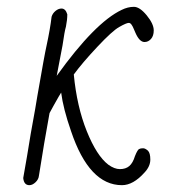

<svg xmlns="http://www.w3.org/2000/svg" viewBox="-20 -532 498 562"><path d="M48 -11 59 -74Q69 -138 83 -213L89 -249Q111 -376 116 -397Q127 -448 131 -483Q134 -493 142.5 -500Q151 -507 160 -507Q172 -507 177 -490Q177 -474 173 -454Q169 -441 163 -399L146 -310Q258 -466 336 -503Q354 -512 372 -512Q389 -512 409.5 -487Q430 -462 430 -443Q430 -427 422 -418Q414 -409 403 -409Q388 -409 376 -437Q375 -439 371.5 -447.5Q368 -456 364.5 -460.5Q361 -465 357 -465Q350 -465 329 -453Q309 -442 264.5 -394.5Q220 -347 196 -314Q205 -220 234 -148Q263 -76 297 -50Q315 -37 331 -37Q348 -37 358.5 -46Q369 -55 375 -75Q383 -95 388 -96Q391 -98 399 -98Q405 -98 413 -91Q420 -84 420 -65Q420 -45 403 -27Q370 10 337 10Q241 10 188 -148Q165 -214 159 -261Q156 -257 137 -223L125 -201Q109 -114 94 -18Q93 -7 84 1.5Q75 10 66 10Q50 10 48 -11Z"/></svg>

Font: Bad Script
Style: Regular
Weight: 400
Italic angle: -10°
Designer: Roman Shchyukin (Gaslight Type Foundry), Cyreal (Charset Expansion)
Foundry: Gaslight
Version: Version 2.000